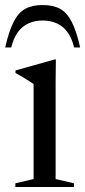

<svg xmlns="http://www.w3.org/2000/svg" viewBox="-36 -743 338 763"><path d="M186 -507 185 -413.5V-31.5L258 -14.5V0H25V-14.5L97.5 -31.5V-409Q92 -413 80.8 -420.2Q69.5 -427.5 55.2 -436Q41 -444.5 25.5 -453V-463L182 -507ZM133.5 -661.5Q102.5 -661.5 77.5 -650.2Q52.5 -639 35.2 -615.5Q18 -592 8.5 -554.5H-15.5Q0 -621 18.8 -657.2Q37.5 -693.5 64.8 -708.2Q92 -723 133.5 -723Q175 -723 202.2 -708.2Q229.5 -693.5 248.5 -657.2Q267.5 -621 282.5 -554.5H258.5Q249.5 -592 232 -615.5Q214.5 -639 189.8 -650.2Q165 -661.5 133.5 -661.5Z"/></svg>

Font: Newsreader 60pt
Style: Regular
Weight: 400
Designer: Hugues Gentile
Foundry: Production Type
Version: Version 1.003